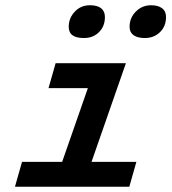

<svg xmlns="http://www.w3.org/2000/svg" viewBox="-20 -712 654 732"><path d="M37 0 64 -95H217L315 -376H165L192 -471H460L329 -95H500L473 0ZM380 -647Q380 -612 357.5 -589.5Q335 -567 300 -567Q271 -567 256.5 -577.5Q242 -588 242 -610Q242 -643 265 -667.5Q288 -692 323 -692Q351 -692 365.5 -680.5Q380 -669 380 -647ZM613 -647Q613 -612 590 -589.5Q567 -567 532 -567Q504 -567 489 -578Q474 -589 474 -610Q474 -644 498 -668Q522 -692 556 -692Q583 -692 598 -680.5Q613 -669 613 -647Z"/></svg>

Font: Intel One Mono Medium
Style: Italic
Weight: 500
Italic angle: -16°
Monospace: yes
Designer: Fred Shallcrass
Foundry: Frere-Jones Type LLC
Version: Version 1.400;hotconv 1.1.0;makeotfexe 2.6.0;FJTRelease1.4